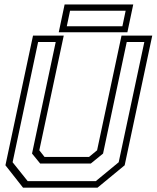

<svg xmlns="http://www.w3.org/2000/svg" viewBox="-20 -864 721 884"><path d="M86 0 5 -103 132 -700H273.5L161 -172L185 -141.5H390L427 -172L539.5 -700H681L554 -103L429 0ZM107.5 -30H421L526.5 -117L644.5 -670.5H563.5L454.5 -157L398 -111H165L127.5 -157L236.5 -670.5H155.5L38 -117ZM250.5 -715.5 277.5 -843.5H593.5L566.5 -715.5ZM287.5 -743H543.5L558.5 -814.5H302.5Z"/></svg>

Font: Tourney Light
Style: Italic
Weight: 300
Italic angle: -12°
Version: Version 1.015